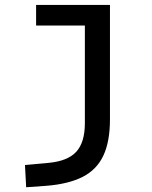

<svg xmlns="http://www.w3.org/2000/svg" viewBox="-20 -538 626 792"><path d="M87.9 234.4 83 142.6 180.7 133.8Q259.3 126.5 294.7 87.9Q330.1 49.3 330.1 -30.3V-432.6H128.9V-517.6H433.6V-45.9Q433.6 46.4 406.2 104.2Q378.9 162.1 320.8 191.7Q262.7 221.2 170.9 228.5Z"/></svg>

Font: Caskaydia Cove
Style: Regular
Weight: 400
Monospace: yes
Designer: Aaron Bell
Foundry: Saja Typeworks
Version: Version 4.300; ttfautohint (v1.8.3)